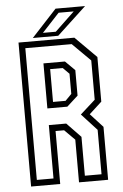

<svg xmlns="http://www.w3.org/2000/svg" viewBox="-58 -889 595 930"><g transform="rotate(-5 240.0 -424.0)"><path d="M55 0V-700H326.5L429.5 -597V-380L368.5 -324L429.5 -257.5V0H288V-207.5L238 -257.5H196.5V0ZM85.5 -29.5H166.5V-289H251L319 -218.5V-29.5H400V-245.5L325.5 -326.5L398.5 -392V-583L311 -670H85.5ZM166.5 -370V-589H271L317.5 -543V-419L263.5 -370ZM196.5 -399H257.5L288 -430V-528L257.5 -558.5H196.5ZM126 -716 248 -848H391.5L249.5 -716ZM177 -736.5H239.5L334.5 -827H261Z"/></g></svg>

Font: Tourney Condensed Light
Style: Regular
Weight: 300
Width: 3
Designer: Tyler Finck
Foundry: Etcetera Type Co
Version: Version 1.010; ttfautohint (v1.8.3)